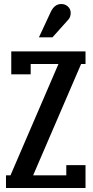

<svg xmlns="http://www.w3.org/2000/svg" viewBox="-20 -936 463 956"><path d="M241.2 -750H173.8L232.9 -877Q251.5 -916 285.2 -916Q304.7 -916 318.4 -903.3Q332 -890.6 332 -872.1Q332 -851.6 320.8 -838.9ZM36.1 -680.2H405.8V-617.2H383.8L145 -63H310.1V-113.8H405.8V0H9.8V-63H32.2L271 -617.2H132.8V-565.9H36.1Z"/></svg>

Font: Margherita Bold
Style: Regular
Weight: 700
Designer: James Puckett
Foundry: Dunwich Type Founders
Version: Version 1.008;hotconv 1.0.109;makeotfexe 2.5.65596